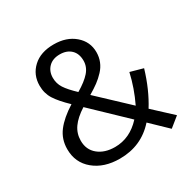

<svg xmlns="http://www.w3.org/2000/svg" viewBox="-157 -861 1040 1035"><g transform="rotate(-30 363.5 -344.0)"><path d="M301.8 -700.2Q380.9 -700.2 430.9 -657.2Q481 -614.3 481 -548.8Q481 -518.1 470.2 -491.5Q459.5 -464.8 438.5 -442.4Q417.5 -419.9 393.8 -402.3Q370.1 -384.8 336.9 -365.2L520 -192.9Q561 -277.8 581.1 -367.2L660.2 -345.2Q626 -230.5 571.8 -144L687 -37.1L626 12.2L524.9 -85Q438.5 12.2 304.2 12.2Q206.5 12.2 144.8 -38.8Q83 -89.8 83 -173.8Q83 -235.8 118.7 -282.5Q154.3 -329.1 224.1 -373Q172.4 -422.4 148.7 -459.7Q125 -497.1 125 -544.9Q125 -612.3 172.4 -656.2Q219.7 -700.2 301.8 -700.2ZM303.2 -637.2Q258.8 -637.2 233.4 -611.6Q208 -585.9 208 -545.9Q208 -510.3 226.8 -481.2Q245.6 -452.1 289.1 -411.1Q343.8 -443.4 370.8 -474.4Q397.9 -505.4 397.9 -543.9Q397.9 -587.9 372.3 -612.5Q346.7 -637.2 303.2 -637.2ZM272 -327.1Q219.2 -293.5 194.1 -257.6Q168.9 -221.7 168.9 -176.8Q168.9 -120.6 209 -87.9Q249 -55.2 313 -55.2Q405.8 -55.2 476.1 -131.8Z"/></g></svg>

Font: Fira Sans Book
Style: Regular
Weight: 350
Designer: Carrois Corporate & Edenspiekermann AG
Foundry: Carrois Corporate GbR & Edenspiekermann AG
Version: Version 4.203;PS 004.203;hotconv 1.0.88;makeotf.lib2.5.64775